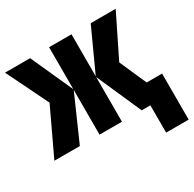

<svg xmlns="http://www.w3.org/2000/svg" viewBox="-205 -924 1374 1358"><g transform="rotate(-30 482.5 -245.5)"><path d="M736 -373 833 -153H959V223H775V0H704L543 -365V0H360V-365L199 0H-9L167 -373L0 -714H205L360 -371V-714H543V-371L700 -714H904Z"/></g></svg>

Font: Noto Sans Display Black Narrow
Style: Regular
Weight: 900
Width: 4
Designer: Monotype Design team
Foundry: Monotype Imaging Inc.
Version: Version 1.000